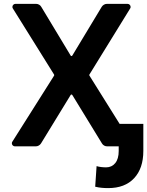

<svg xmlns="http://www.w3.org/2000/svg" viewBox="-20 -747 752 980"><path d="M40.5 -15.6Q40.5 -20.2 43 -23.8L256 -360.8Q256.7 -361.9 256.7 -363.6Q256.7 -365.8 256 -366.5L45.8 -703.5Q43.3 -707 43.3 -711.6Q43.3 -718 47.9 -722.7Q52.6 -727.3 58.9 -727.3H164.1Q172.2 -727.3 179.5 -723.2Q186.8 -719.1 190.7 -712L340.6 -463.4Q342 -460.9 344.8 -460.9Q347.3 -460.9 349.1 -463.4L499.3 -712.4Q503.6 -719.1 510.7 -723.2Q517.8 -727.3 525.9 -727.3H630.7Q637.4 -727.3 642 -722.7Q646.7 -718 646.7 -711.6Q646.7 -707 644.2 -703.5L436.1 -366.1Q435.7 -365.4 435.7 -364Q435.7 -361.9 436.4 -361.2L647.4 -23.8Q649.9 -20.2 649.9 -15.6Q649.9 -9.2 645.2 -4.6Q640.6 0 634.2 0H527Q518.8 0 511.7 -3.9Q504.6 -7.8 500.4 -14.9L349.1 -262.1Q347.3 -264.6 344.8 -264.6Q342 -264.6 340.6 -262.1L189.3 -14.9Q185 -8.2 177.9 -4.1Q170.8 0 162.6 0H56.1Q49.7 0 45.1 -4.6Q40.5 -9.2 40.5 -15.6ZM585.9 -114.7H711.6V23.4Q711.6 112.2 664.6 162.6Q617.5 213.1 532.3 213.1Q514.6 213.1 499.1 211.6Q483.7 210.2 465.9 206L473 100.9Q482.6 104 496.1 105.6Q509.6 107.2 521.7 107.2Q550.4 107.2 568.2 85.6Q585.9 63.9 585.9 23.4Z"/></svg>

Font: DeltaSans SemiBold
Style: Regular
Weight: 600
Designer: Rasmus Andersson
Foundry: rsms
Version: Version 3.012